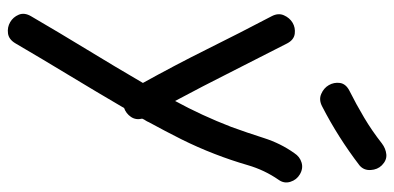

<svg xmlns="http://www.w3.org/2000/svg" viewBox="-272 -423 982 478"><g transform="rotate(90 219.0 -184.0)"><path d="M414.1 -439.5Q427.7 -431.6 432.6 -416Q437.5 -400.4 427.7 -386.7Q403.3 -351.6 391.1 -309.6Q378.9 -267.6 363.3 -227.5Q346.7 -184.6 326.7 -144.5Q306.6 -104.5 284.2 -63.5Q282.2 -58.6 279.8 -55.2Q277.3 -51.8 275.4 -46.9Q279.3 -31.2 271 -19Q262.7 -6.8 249 -2Q209 66.4 168.5 133.3Q127.9 200.2 87.9 268.6Q78.1 285.2 63 287.1Q47.9 289.1 35.2 281.7Q22.5 274.4 16.6 260.3Q10.7 246.1 20.5 229.5Q61.5 159.2 103.5 90.3Q145.5 21.5 186.5 -48.8Q142.6 -127.9 102.5 -208.5Q62.5 -289.1 20.5 -369.1Q11.7 -385.7 18.1 -399.9Q24.4 -414.1 36.6 -421.4Q48.8 -428.7 64 -426.8Q79.1 -424.8 87.9 -408.2Q124 -337.9 159.2 -268.1Q194.3 -198.2 231.4 -128.9Q267.6 -195.3 295.9 -268.6Q310.5 -308.6 323.7 -350.1Q336.9 -391.6 361.3 -425.8Q370.1 -439.5 384.8 -443.8Q399.4 -448.2 414.1 -439.5ZM336.9 -643.6Q349.6 -653.3 364.3 -654.8Q378.9 -656.2 391.6 -643.6Q402.3 -632.8 403.3 -615.7Q404.3 -598.6 391.6 -587.9Q321.3 -534.2 245.1 -495.1Q228.5 -486.3 213.9 -492.7Q199.2 -499 191.9 -511.7Q184.6 -524.4 186.5 -539.1Q188.5 -553.7 205.1 -562.5Q240.2 -580.1 272.9 -599.6Q305.7 -619.1 336.9 -643.6Z"/></g></svg>

Font: Schoolbell
Style: Regular
Weight: 400
Designer: Font Diner, Inc
Foundry: Font Diner, Inc
Version: Version 1.000